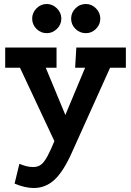

<svg xmlns="http://www.w3.org/2000/svg" viewBox="-20 -692 656 961"><path d="M149 249Q127 249 103 243.5Q79 238 53 227L77 128Q97 136 112.5 140Q128 144 147 144Q170 144 186 131.5Q202 119 218 89Q234 59 255 8L406 -353H356L362 -454H610V-353H531L340 71Q297 167 252.5 208Q208 249 149 249ZM276 65 80 -353H6V-454H263V-353H209L336 -47ZM410 -672Q439 -672 460.5 -650Q482 -628 482 -599Q482 -569 460.5 -547.5Q439 -526 410 -526Q379 -526 357.5 -547.5Q336 -569 336 -599Q336 -628 357.5 -650Q379 -672 410 -672ZM214 -672Q243 -672 265 -650Q287 -628 287 -599Q287 -569 265 -547.5Q243 -526 214 -526Q184 -526 162.5 -547.5Q141 -569 141 -599Q141 -628 162.5 -650Q184 -672 214 -672Z"/></svg>

Font: Podkova ExtraBold
Style: Regular
Weight: 800
Designer: Ilya Yudin
Foundry: Cyreal (www.cyreal.org)
Version: Version 2.103